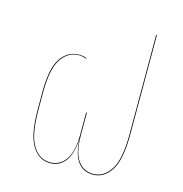

<svg xmlns="http://www.w3.org/2000/svg" viewBox="-113 -868 936 981"><g transform="rotate(15 355.5 -378.0)"><path d="M597 -765V-241Q597 -104 560 -47.5Q523 9 465 9Q413 9 384 -30.5Q355 -70 352 -152Q348 -70 318 -30.5Q288 9 237 9Q179 9 143 -48.5Q107 -106 107 -241V-331Q107 -459 144 -512Q181 -565 239 -565Q264 -565 280 -557L279 -554Q258 -562 239 -562Q183 -562 147 -509Q111 -456 111 -331V-241Q111 -107 145.5 -51Q180 5 237 5Q289 5 319.5 -38.5Q350 -82 350 -175V-289H354V-173Q354 -80 383.5 -37.5Q413 5 465 5Q521 5 557 -50.5Q593 -106 593 -241V-765Z"/></g></svg>

Font: FiraGO Four
Style: Regular
Weight: 100
Designer: bBox Type
Foundry: bBox Type GmbH
Version: Version 1.001